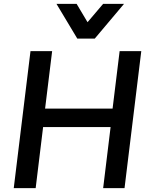

<svg xmlns="http://www.w3.org/2000/svg" viewBox="-20 -976 804 996"><path d="M380.9 -775.9 272.9 -956.1H377.4L434.1 -860.8L515.1 -956.1H623.5L471.7 -775.9ZM51.3 0 138.2 -710.9H250.5L213.9 -412.6H564L600.6 -710.9H712.9L626 0H515.1L553.7 -316.9H203.6L165 0Z"/></svg>

Font: Muli
Style: Semi-BoldItalic
Weight: 600
Italic angle: -7°
Designer: Vernon Adams
Foundry: newtypography
Version: Version 2.0; ttfautohint (v1.00rc1.2-2d82) -l 8 -r 50 -G 200